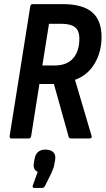

<svg xmlns="http://www.w3.org/2000/svg" viewBox="-20 -675 517 936"><path d="M36.3 0Q25.9 0 26.9 -11.4L127.5 -643.6Q129.5 -655 139.1 -655H283.5Q383.2 -655 429.1 -615.4Q475.1 -575.9 475.1 -495.3Q475.1 -422.3 441.3 -365.2Q407.5 -308.1 345.9 -285.9V-284.9L426.6 -12Q428.6 -7.6 425.7 -3.8Q422.9 0 417.1 0H326.4Q315.8 0 314 -10.4L242.8 -265.6H172.1L131.9 -11.4Q130.5 0 119.9 0ZM186.5 -355.7H245.4Q306 -355.7 336.4 -390.6Q366.9 -425.5 366.9 -486.4Q366.9 -525.9 345.2 -542.5Q323.6 -559.1 278.5 -559.1H218.8ZM147.5 241.2Q136.4 241.2 139.6 229.9L163.8 162.5Q152.6 158.3 147.3 147.7Q142 137.1 145.4 117.5L148.4 100.7Q155.6 54.3 201.6 54.3Q226.4 54.3 239.6 66.6Q252.7 79 248.9 103.4L245.9 120.3Q244.5 132.5 240.5 144Q236.5 155.5 229.7 170.3L200 230.2Q194.8 241.2 185.6 241.2Z"/></svg>

Font: Sofia Sans Condensed
Style: Italic
Weight: 400
Italic angle: -9°
Designer: Botio Nikoltchev, Ani Petrova
Foundry: lettersoup
Version: Version 4.101